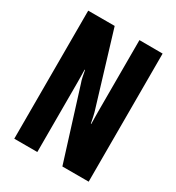

<svg xmlns="http://www.w3.org/2000/svg" viewBox="-171 -817 848 923"><g transform="rotate(30 253.0 -355.5)"><path d="M47.9 0H175.8V-386.2Q175.8 -398.4 175.5 -420.4Q175.3 -442.4 174.8 -456.5H177.2Q179.7 -442.4 183.8 -422.1Q188 -401.9 192.4 -391.1L314.9 0H460.9V-710.9L332 -711.4V-315.9Q332 -304.2 332.3 -282.5Q332.5 -260.7 333 -246.6H330.6Q328.1 -261.2 323.2 -282.7Q318.4 -304.2 314.9 -314.5L194.8 -710.9H47.9Z"/></g></svg>

Font: Roboto Flex
Style: wght 700 wdth 25 opsz 34 GRAD 0.00 slnt 0.00 XTRA 468 XOPQ 96 YOPQ 79 YTLC 514 YTUC 712 YTAS 750 YTDE -203.00 YTFI 738
Weight: 700
Width: 1
Designer: Berlow after Robertson
Foundry: Google
Version: Version 3.100